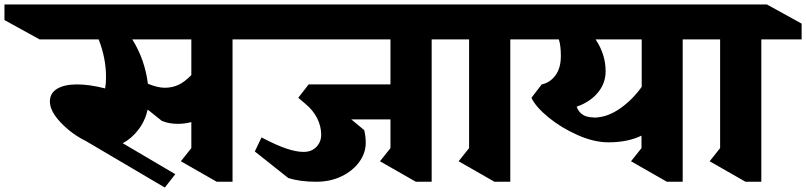

<svg xmlns="http://www.w3.org/2000/svg" viewBox="-158 -806 3619 862"><path d="M1067 -629H886V10H815L654 -82L701 -141V-258Q672 -250 640 -250Q601 -250 569 -263L505 -314Q494 -264 463.5 -224Q433 -184 393 -163L629 -24L582 36L229 -172Q164 -204 115 -255.5Q66 -307 66 -350Q66 -388 98.5 -407.5Q131 -427 188 -427Q244 -427 314 -409Q318 -430 318 -460Q318 -545 285 -629H20L-138 -716V-786H910L1067 -700ZM701 -469V-629H436Q492 -540 506 -430Q550 -412 582 -412Q614 -412 642 -424.5Q670 -437 701 -469Z M1780 -629V10H1709L1548 -82L1595 -141V-270H1419L1477 -222Q1484 -195 1484 -165Q1484 -119 1455 -79Q1426 -39 1375.5 -14.5Q1325 10 1262 10Q1188 10 1136 -7L986 -126L1016 -189Q1085 -153 1129 -138.5Q1173 -124 1205 -124Q1241 -124 1262.5 -146.5Q1284 -169 1284 -201Q1284 -239 1266 -275Q1248 -311 1213 -340L1181 -367L1227 -426V-427H1595V-629H960L803 -716V-786H1805L1961 -700V-629Z M2133 -629V10H2062L1901 -82L1948 -141V-629H1920L1765 -716V-786H2158L2314 -700V-629Z M2907 -629V10H2836L2675 -82L2722 -141V-197Q2660 -167 2574 -167Q2509 -167 2435.5 -199.5Q2362 -232 2304.5 -279Q2247 -326 2228 -367L2274 -427Q2312 -435 2336 -468Q2360 -501 2360 -554Q2360 -602 2351 -629H2248L2091 -716V-786H2932L3088 -700V-629ZM2723 -416V-629H2516Q2561 -562 2561 -486Q2561 -432 2526 -390Q2491 -348 2431 -327Q2448 -279 2506 -279L2507 -278Q2566 -278 2623 -317Q2680 -356 2723 -416Z M3260 -629V10H3189L3028 -82L3075 -141V-629H3047L2892 -716V-786H3285L3441 -700V-629Z"/></svg>

Font: Inknut Antiqua ExtraBold
Style: Regular
Weight: 800
Designer: Claus Eggers Sørensen
Foundry: Claus Eggers Sørensen
Version: Version 1.003; ttfautohint (v1.8.2) -l 8 -r 50 -G 200 -x 14 